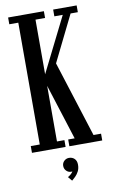

<svg xmlns="http://www.w3.org/2000/svg" viewBox="-96 -751 592 978"><g transform="rotate(-10 200.0 -262.5)"><path d="M18.5 0V-35H65V-665H18.5V-700H203.5V-665H154V-382.5L295 -665H251.5V-700H373V-665H335.5L208.5 -407.5L214 -441L343 -35H382V0H212V-35H245.5L141.5 -362L154 -357.5V-35H192.5V0ZM195.5 175 177.5 153.5Q182.5 151.5 192.5 143.2Q202.5 135 204.5 128Q203.5 129.5 199 129.5Q184 129.5 173.8 119Q163.5 108.5 163.5 93.5Q163.5 78.5 174.2 68.2Q185 58 199.5 58Q216.5 58 227.8 69Q239 80 239 100Q239 119.5 231.5 134Q224 148.5 213.8 158.5Q203.5 168.5 195.5 175Z"/></g></svg>

Font: Imbue Thin 10pt Medium
Style: Regular
Weight: 500
Version: Version 1.102